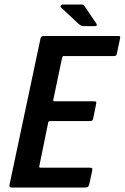

<svg xmlns="http://www.w3.org/2000/svg" viewBox="-20 -833 554 853"><path d="M31 0Q26 0 23.5 -3Q21 -6 22 -11L160 -662Q162 -673 174 -673H502Q512 -673 513.5 -671.5Q515 -670 513 -660L500 -599Q498 -588 495 -586Q492 -584 483 -584H266Q260 -584 259 -583Q258 -582 256 -577L217 -391Q216 -386 217 -384.5Q218 -383 222 -383H395Q406 -383 407.5 -380.5Q409 -378 406 -366L395 -311Q393 -300 390 -297.5Q387 -295 377 -295H204Q199 -295 197 -294Q195 -293 194 -288L155 -97Q154 -92 154.5 -90Q155 -88 160 -88H376Q388 -88 389.5 -85.5Q391 -83 389 -72L377 -16Q374 -5 370.5 -2.5Q367 0 357 0ZM349 -717Q343 -717 339.5 -719.5Q336 -722 329 -727L250 -801Q247 -804 250.5 -808.5Q254 -813 257 -813H340Q348 -813 351 -810.5Q354 -808 358 -802L407 -730Q411 -725 410 -721Q409 -717 402 -717Z"/></svg>

Font: Glory SemiBold
Style: Italic
Weight: 600
Italic angle: -12°
Designer: Robert Leuschke
Foundry: Robert Leuschke
Version: Version 1.011